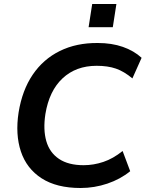

<svg xmlns="http://www.w3.org/2000/svg" viewBox="-20 -930 728 960"><path d="M383 10Q263 10 188 -38.5Q113 -87 84.5 -172.5Q56 -258 73 -368Q91 -479 143.5 -556.5Q196 -634 279 -675Q362 -716 469 -715Q539 -715 594.5 -695.5Q650 -676 688 -641L642 -538Q600 -573 559.5 -587Q519 -601 463 -601Q360 -601 293 -538.5Q226 -476 207 -360Q195 -282 211.5 -224.5Q228 -167 275 -135.5Q322 -104 398 -104Q448 -104 497 -120.5Q546 -137 593 -175L631 -74Q582 -34 517 -12Q452 10 383 10ZM423 -794 441 -910H562L544 -794Z"/></svg>

Font: Mulish ExtraLight
Style: Bold Italic
Weight: 700
Italic angle: -9°
Version: Version 3.603